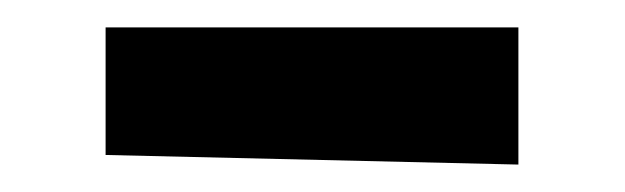

<svg xmlns="http://www.w3.org/2000/svg" viewBox="-20 -386 456 140"><path d="M358 -366H57V-273L358 -266Z"/></svg>

Font: Purple Purse
Style: Regular
Weight: 400
Designer: Astigmatic (AOETI)
Foundry: Astigmatic (AOETI)
Version: Version 1.000